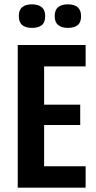

<svg xmlns="http://www.w3.org/2000/svg" viewBox="-20 -868 445 888"><path d="M62 0V-660H376V-561H184V-384H351V-290H184V-99H376V0ZM293 -739Q266 -739 249.5 -752Q233 -765 233 -793Q233 -822 249 -835Q265 -848 293 -848Q355 -848 355 -793Q355 -764 339 -751.5Q323 -739 293 -739ZM128 -739Q99 -739 83 -752Q67 -765 67 -794Q67 -822 83 -835Q99 -848 128 -848Q156 -848 172.5 -835Q189 -822 189 -794Q189 -764 173 -751.5Q157 -739 128 -739Z"/></svg>

Font: Bricolage Grotesque 12pt Condensed SemiBold
Style: Regular
Weight: 600
Width: 3
Designer: Mathieu Triay
Foundry: Atelier Triay
Version: Version 1.001; ttfautohint (v1.8.4.7-5d5b);gftools[0.9.33.de